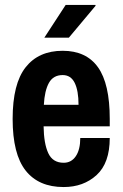

<svg xmlns="http://www.w3.org/2000/svg" viewBox="-20 -743 496 775"><path d="M237 12Q136 12 83.5 -54.5Q31 -121 31 -263Q31 -405 83.5 -471.5Q136 -538 233 -538Q328 -538 375.5 -471.5Q423 -405 423 -263V-233H156Q157 -163 175 -124.5Q193 -86 237 -86Q268 -86 286 -112.5Q304 -139 304 -186H423Q423 -85 370 -36.5Q317 12 237 12ZM157 -320H297Q297 -377 281.5 -408.5Q266 -440 233 -440Q195 -440 177.5 -408.5Q160 -377 157 -320ZM159 -591 245 -723H365L366 -720L258 -591Z"/></svg>

Font: Archivo Narrow
Style: Bold
Weight: 700
Designer: Hector Gatti
Foundry: Omnibus-Type
Version: Version 3.002